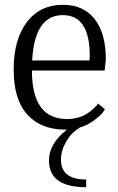

<svg xmlns="http://www.w3.org/2000/svg" viewBox="-20 -530 493 800"><path d="M242 -467Q124 -467 114 -278H353Q354 -288 354 -297Q354 -467 242 -467ZM388 -99 417 -75Q414 -69 406.5 -59Q399 -49 372 -28.5Q345 -8 313 1Q297 11 282 25Q267 39 250.5 70Q234 101 234 135Q234 218 339 218V250Q184 250 184 139Q184 68 259 10H251Q151 10 94 -52.5Q37 -115 37 -240Q37 -366 92 -438Q147 -510 242 -510Q328 -510 374.5 -450.5Q421 -391 421 -282L416 -236H113Q113 -34 259 -34Q284 -34 306.5 -40.5Q329 -47 343 -56.5Q357 -66 368 -76Q379 -86 384 -92Z"/></svg>

Font: Arsenal
Style: Regular
Weight: 400
Designer: Andrij Shevchenko
Foundry: Stairsfor.com
Version: Version 1.000